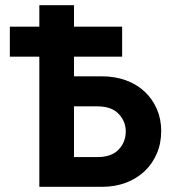

<svg xmlns="http://www.w3.org/2000/svg" viewBox="-20 -722 674 742"><path d="M132 -503H18V-619H132V-702H266V-619H452V-503H266V-427H374Q425 -427 467 -411.5Q509 -396 539 -368Q569 -340 586 -301Q603 -262 603 -216Q603 -168 586 -128.5Q569 -89 539 -60.5Q509 -32 467 -16Q425 0 374 0H132ZM357 -115Q411 -115 438.5 -144Q466 -173 466 -214Q466 -253 438.5 -282Q411 -311 356 -311H266V-115Z"/></svg>

Font: Tilda Sans Bold
Style: Regular
Weight: 700
Designer: ParaType Ltd
Foundry: ParaType Ltd
Version: Version 1.009